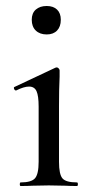

<svg xmlns="http://www.w3.org/2000/svg" viewBox="-20 -621 310 641"><path d="M49 -12Q85 -12 97 -26Q109 -40 109 -81V-265Q109 -301 102 -316.5Q95 -332 77 -332Q60 -332 34 -319H33Q29 -319 27 -324.5Q25 -330 29 -331L165 -395L169 -396Q173 -396 176 -392.5Q179 -389 179 -386V-365Q177 -323 177 -267V-81Q177 -39 188.5 -25.5Q200 -12 237 -12Q240 -12 240 -6Q240 0 237 0Q213 0 198 -1L143 -2L88 -1Q73 0 49 0Q46 0 46 -6Q46 -12 49 -12ZM86 -555Q86 -577 99.5 -589Q113 -601 136 -601Q158 -601 170.5 -589Q183 -577 183 -555Q183 -532 170.5 -519Q158 -506 136 -506Q113 -506 99.5 -519Q86 -532 86 -555Z"/></svg>

Font: Cormorant Infant Medium
Style: Regular
Weight: 500
Designer: Christian Thalmann (Catharsis Fonts)
Version: Version 3.000